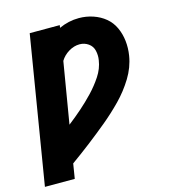

<svg xmlns="http://www.w3.org/2000/svg" viewBox="-144 -630 831 926"><g transform="rotate(-15 271.0 -167.0)"><path d="M-34 205H115L127 131Q176 96 224 59Q272 22 318.5 -16.5Q365 -55 407.5 -98.5Q450 -142 481.5 -193.5Q513 -245 522 -301Q528 -338 524 -374Q520 -410 505.5 -441.5Q491 -473 465 -494.5Q439 -516 405 -527.5Q371 -539 334 -539Q283 -539 235 -517L237 -530H87ZM158 -54 209 -359Q224 -384 250.5 -400Q277 -416 305 -416Q329 -416 348.5 -402.5Q368 -389 373.5 -365.5Q379 -342 375 -318Q369 -277 344.5 -240Q320 -203 289.5 -171Q259 -139 226 -110Q193 -81 158 -54Z"/></g></svg>

Font: Iosevka Sparkle Heavy
Style: Italic
Weight: 900
Italic angle: -9°
Designer: Belleve Invis
Foundry: Belleve Invis
Version: Version 4.5.0; ttfautohint (v1.8.3)